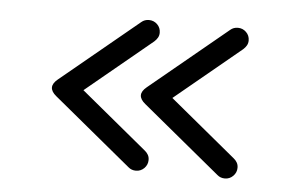

<svg xmlns="http://www.w3.org/2000/svg" viewBox="-36 -522 702 457"><g transform="rotate(5 315.0 -294.0)"><path d="M515.5 -114Q505 -114 497.5 -120.5L311.5 -274Q287 -294 311.5 -314L497.5 -467.5Q505 -474 515.5 -474Q527 -474 535.2 -466Q543.5 -458 543.5 -446Q543.5 -439.5 540.5 -434.2Q537.5 -429 532.5 -424.5L374.5 -294L532.5 -163.5Q537.5 -159.5 540.5 -154.2Q543.5 -149 543.5 -142Q543.5 -130.5 535.2 -122.2Q527 -114 515.5 -114ZM303 -114Q292.5 -114 285 -120.5L99 -274Q74.5 -294 99 -314L285 -467.5Q292.5 -474 303 -474Q314.5 -474 322.8 -466Q331 -458 331 -446Q331 -439.5 328 -434.2Q325 -429 320 -424.5L162 -294L320 -163.5Q325 -159.5 328 -154.2Q331 -149 331 -142Q331 -130.5 322.8 -122.2Q314.5 -114 303 -114Z"/></g></svg>

Font: Jura Light Medium
Style: Regular
Weight: 500
Version: Version 5.106